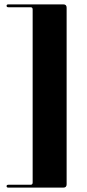

<svg xmlns="http://www.w3.org/2000/svg" viewBox="-20 -744 399 876"><path d="M129 89V-701Q129 -711 119.5 -711H18Q10 -711 10 -717.5Q10 -724 18 -724H269Q284 -724 284 -709V97Q284 112 269 112H18Q10 112 10 105.5Q10 99 18 99H119.5Q129 99 129 89Z"/></svg>

Font: Fraunces 144pt S000 Black
Style: Regular
Weight: 900
Version: Version 1.000; ttfautohint (v1.8.3)